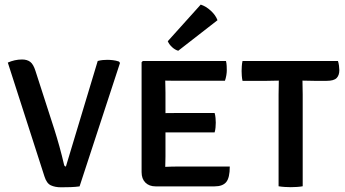

<svg xmlns="http://www.w3.org/2000/svg" viewBox="-20 -811 1502 836"><path d="M405.5 -545.5Q417 -548.5 427 -549.5Q437 -550.5 447 -550.5Q458 -550.5 471.5 -549Q485 -547.5 498 -543L502.5 -537L326.5 0.5Q309.5 3 287.5 3.8Q265.5 4.5 245.5 4.5Q220 4.5 201.5 -4Q183 -12.5 173.5 -43L14 -538.5Q28.5 -545 44.2 -548.5Q60 -552 76 -552Q98 -552 111.8 -541.5Q125.5 -531 134.5 -502L217 -246.5Q227.5 -213.5 238.8 -173Q250 -132.5 259 -93.5Q261 -86 267 -86Z M980.5 -86Q980.5 -37 965 -18.2Q949.5 0.5 914 0.5H657.5Q629.5 0.5 613 -16Q596.5 -32.5 596.5 -61.5V-540L602 -545.5H964Q966.5 -534.5 967 -524Q967.5 -513.5 967.5 -504.5Q967.5 -495.5 965.5 -483.2Q963.5 -471 959.5 -459.5H757Q747 -459.5 731.2 -459.5Q715.5 -459.5 699.5 -460Q699.5 -448 700 -435.8Q700.5 -423.5 700.5 -408V-318.5Q716.5 -318.5 732 -318.8Q747.5 -319 757 -319H914.5Q917.5 -309 918.5 -297Q919.5 -285 919.5 -277Q919.5 -268 918.5 -256.2Q917.5 -244.5 914.5 -234.5H757Q747.5 -234.5 732 -234.5Q716.5 -234.5 700.5 -234.5V-129.5Q700.5 -116.5 700 -105.2Q699.5 -94 699.5 -84.5Q713 -85 726.8 -85.5Q740.5 -86 760 -86ZM854 -791Q877 -783.5 898 -764.2Q919 -745 927 -723L756 -590Q742 -594 729.2 -605.8Q716.5 -617.5 710.5 -631.5Z M1193 -400Q1193 -416.5 1193.5 -429.8Q1194 -443 1194 -460Q1184.5 -460 1167.5 -459.5Q1150.5 -459 1141 -459H1036Q1033.5 -470.5 1032.8 -481.5Q1032 -492.5 1032 -501.5Q1032 -510.5 1032.8 -522.5Q1033.5 -534.5 1036 -545.5H1451.5Q1454.5 -536.5 1456 -525Q1457.5 -513.5 1457.5 -505.5Q1457.5 -483 1445.5 -471Q1433.5 -459 1402 -459H1349Q1340 -459 1323 -459.5Q1306 -460 1297 -460Q1297 -443 1297.5 -429.8Q1298 -416.5 1298 -400V0Q1288 2 1273 3Q1258 4 1246 4Q1234 4 1219 3Q1204 2 1193 0Z"/></svg>

Font: Signika SC
Style: Regular
Weight: 400
Designer: Anna Giedryś
Foundry: Anna Giedryś
Version: Version 2.000; ttfautohint (v1.8.3) -l 8 -r 50 -G 200 -x 9 -